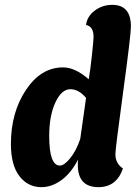

<svg xmlns="http://www.w3.org/2000/svg" viewBox="-20 -762 570 792"><path d="M311 -189 335 -358Q305 -394 270 -394Q234 -394 208.5 -339.5Q183 -285 183 -201Q183 -79 227 -79Q245 -79 270 -110Q295 -141 311 -189ZM346 -435Q353 -475 359.5 -537Q366 -599 366 -610Q366 -653 335 -659Q339 -694 370.5 -718Q402 -742 443 -742Q520 -742 520 -653Q520 -618 488 -383Q456 -148 456 -126Q456 -88 487 -67Q461 10 386 10Q301 10 301 -82Q301 -97 302 -104Q274 -49 234 -19.5Q194 10 151 10Q95 10 60 -35.5Q25 -81 25 -168Q25 -298 87 -391Q149 -484 240 -484Q290 -484 346 -435Z"/></svg>

Font: Overlock Black
Style: Italic
Weight: 900
Designer: Dario Muhafara
Foundry: Dario Manuel Muhafara
Version: Version 1.002